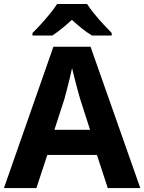

<svg xmlns="http://www.w3.org/2000/svg" viewBox="-20 -954 732 974"><path d="M526.7 0 471.8 -167.9H219.9L164.8 0H0L250.9 -717H439.3L691.7 0ZM386.8 -451.1Q382.6 -465.8 374.3 -495.7Q366.1 -525.5 358.1 -557.5Q350.1 -589.4 345.5 -608.7Q341.1 -586.3 333.7 -556.4Q326.4 -526.4 319.1 -498.4Q311.7 -470.4 306.5 -451.1L256 -295.5H436.9ZM421.8 -933.6Q436.2 -911 458.7 -883.5Q481.2 -856 505.1 -830.1Q529 -804.2 546.8 -786.5V-773.6H447Q421 -789 396 -809.2Q371.1 -829.3 344.7 -853.3Q318.3 -829.3 294.6 -810Q271 -790.6 245 -773.6H144.7V-786.5Q163.7 -805.2 187.2 -830.9Q210.7 -856.6 233 -883.8Q255.3 -911 269.6 -933.6Z"/></svg>

Font: Noto Sans Khmer UI
Style: Regular
Weight: 400
Designer: Danh Hong and the Monotype Design Team
Foundry: Monotype Imaging Inc.
Version: Version 2.002